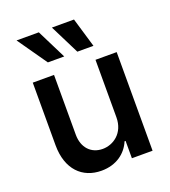

<svg xmlns="http://www.w3.org/2000/svg" viewBox="-142 -886 886 998"><g transform="rotate(-20 301.0 -387.0)"><path d="M415.5 -227.6C415.5 -139.9 351.6 -97.3 293 -97.3C229.4 -97.3 186.1 -142.8 186.1 -214.8V-545.5H68.5V-198.5C68.9 -65.3 143.1 7.1 248.9 7.1C331 7.1 387.8 -36.2 412.6 -95.9H418.3V0H532.7V-545.5H415.5ZM64.3 -780.5 178.3 -617.5H268.8L187.5 -780.5ZM259.9 -780.5 341.3 -617.5H430.4L382.1 -780.5Z"/></g></svg>

Font: Magic Ui Pro Semi Bold
Style: Regular
Weight: 600
Designer: Stefan Endress, Andreas Faust
Version: Version 1.000;FEAKit 1.0